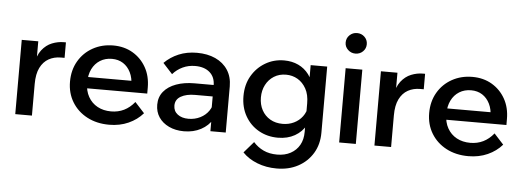

<svg xmlns="http://www.w3.org/2000/svg" viewBox="-57 -907 3499 1285"><g transform="rotate(5 1693.0 -265.0)"><path d="M358 -508V-404H334Q288 -404 252 -384Q216 -364 195 -322Q174 -280 174 -212V0H62V-499H173V-338H158Q168 -403 197 -440Q226 -477 265 -492.5Q304 -508 343 -508Z M856 -151 920 -81Q881 -36 823 -10Q765 16 694 16Q610 16 545.5 -18Q481 -52 444.5 -112Q408 -172 408 -249Q408 -327 443 -387Q478 -447 539 -481Q600 -515 676 -515Q750 -515 807 -481.5Q864 -448 897 -389.5Q930 -331 930 -254V-248H819V-259Q819 -309 800.5 -346.5Q782 -384 750 -404.5Q718 -425 675 -425Q630 -425 595.5 -403.5Q561 -382 542 -343.5Q523 -305 523 -251Q523 -197 545.5 -157Q568 -117 607.5 -95.5Q647 -74 699 -74Q794 -74 856 -151ZM930 -214H486V-290H914L930 -253Z M1476 0H1373V-99L1368 -120V-307Q1368 -363 1332 -394.5Q1296 -426 1234 -426Q1189 -426 1150.5 -408Q1112 -390 1084 -358L1020 -428Q1061 -469 1116 -492Q1171 -515 1238 -515Q1309 -515 1362.5 -490.5Q1416 -466 1446 -420Q1476 -374 1476 -310ZM1196 16Q1139 16 1095 -5Q1051 -26 1027 -62Q1003 -98 1003 -146Q1003 -198 1033 -234.5Q1063 -271 1116.5 -290.5Q1170 -310 1240 -310H1380V-233H1250Q1191 -233 1154.5 -212Q1118 -191 1118 -150Q1118 -113 1146 -91.5Q1174 -70 1219 -70Q1262 -70 1298 -88Q1334 -106 1355.5 -137.5Q1377 -169 1380 -210L1416 -193Q1416 -132 1388 -84.5Q1360 -37 1310 -10.5Q1260 16 1196 16Z M2114 -55Q2114 24 2078 83.5Q2042 143 1979.5 176.5Q1917 210 1836 210Q1765 210 1705 186.5Q1645 163 1606 122L1671 47Q1700 80 1739.5 98.5Q1779 117 1831 117Q1883 117 1921.5 96Q1960 75 1981 38Q2002 1 2002 -50V-242Q2002 -301 1980 -340.5Q1958 -380 1923 -400.5Q1888 -421 1845 -421Q1799 -421 1764 -399Q1729 -377 1709.5 -339.5Q1690 -302 1690 -255Q1690 -207 1710 -170Q1730 -133 1766 -112Q1802 -91 1850 -91Q1891 -91 1925.5 -107.5Q1960 -124 1982.5 -154Q2005 -184 2010 -223L2034 -205Q2039 -146 2013.5 -98.5Q1988 -51 1939.5 -23.5Q1891 4 1826 4Q1755 4 1697.5 -28.5Q1640 -61 1606.5 -119.5Q1573 -178 1573 -254Q1573 -331 1607 -389.5Q1641 -448 1698 -481.5Q1755 -515 1824 -515Q1877 -515 1919.5 -495Q1962 -475 1990.5 -437Q2019 -399 2027 -345H2003V-499H2114Z M2350 0H2238V-499H2350ZM2294 -602Q2265 -602 2244 -622Q2223 -642 2223 -670Q2223 -700 2244 -720Q2265 -740 2294 -740Q2324 -740 2344.5 -720Q2365 -700 2365 -671Q2365 -642 2344.5 -622Q2324 -602 2294 -602Z M2771 -508V-404H2747Q2701 -404 2665 -384Q2629 -364 2608 -322Q2587 -280 2587 -212V0H2475V-499H2586V-338H2571Q2581 -403 2610 -440Q2639 -477 2678 -492.5Q2717 -508 2756 -508Z M3269 -151 3333 -81Q3294 -36 3236 -10Q3178 16 3107 16Q3023 16 2958.5 -18Q2894 -52 2857.5 -112Q2821 -172 2821 -249Q2821 -327 2856 -387Q2891 -447 2952 -481Q3013 -515 3089 -515Q3163 -515 3220 -481.5Q3277 -448 3310 -389.5Q3343 -331 3343 -254V-248H3232V-259Q3232 -309 3213.5 -346.5Q3195 -384 3163 -404.5Q3131 -425 3088 -425Q3043 -425 3008.5 -403.5Q2974 -382 2955 -343.5Q2936 -305 2936 -251Q2936 -197 2958.5 -157Q2981 -117 3020.5 -95.5Q3060 -74 3112 -74Q3207 -74 3269 -151ZM3343 -214H2899V-290H3327L3343 -253Z"/></g></svg>

Font: Wix Madefor Display SemiBold
Style: Regular
Weight: 600
Designer: Dalton Maag Ltd
Foundry: Dalton Maag Ltd
Version: Version 3.100